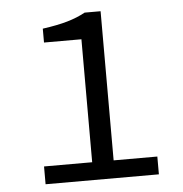

<svg xmlns="http://www.w3.org/2000/svg" viewBox="-48 -685 697 731"><g transform="rotate(-5 300.0 -319.0)"><path d="M97 0V-68H281V-538H138V-591Q195 -599 233 -610Q271 -621 302 -638H363V-68H530V0Z"/></g></svg>

Font: Source Code Pro
Style: Regular
Weight: 400
Monospace: yes
Designer: Paul D. Hunt, Teo Tuominen
Foundry: Adobe Systems Incorporated
Version: Version 2.030;PS 1.000;hotconv 16.6.51;makeotf.lib2.5.65220